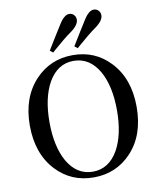

<svg xmlns="http://www.w3.org/2000/svg" viewBox="-106 -1092 990 1193"><g transform="rotate(-10 388.5 -495.5)"><path d="M389 18C484 18 563 -16 626 -83C693 -154 726 -249 726 -368C726 -487 692 -582 625 -653C562 -720 484 -753 390 -753C295 -753 216 -719 153 -652C86 -581 52 -486 52 -368C52 -249 86 -153 153 -82C216 -15 294 18 389 18ZM389 -18C321 -18 268 -52 229 -120C194 -183 176 -266 176 -368C176 -470 194 -552 229 -615C268 -683 321 -717 389 -717C457 -717 510 -683 549 -615C584 -552 602 -470 602 -368C602 -266 584 -183 549 -120C510 -52 457 -18 389 -18ZM274 -790C278 -793 284 -799 292 -806C335 -844 372 -874 402 -895C437 -920 454 -944 454 -966C454 -979 450 -989 441 -998C433 -1005 424 -1009 413 -1009C392 -1009 370 -991 348 -955C339 -940 325 -918 306 -888C283 -851 266 -824 255 -805ZM429 -790C433 -793 439 -799 447 -806C490 -844 527 -874 557 -895C592 -920 609 -944 609 -966C609 -979 605 -989 596 -998C588 -1005 579 -1009 568 -1009C547 -1009 525 -991 503 -955C494 -940 480 -918 461 -888C438 -851 421 -824 410 -805Z"/></g></svg>

Font: AllPunType SemiBold
Style: Regular
Weight: 600
Version: 1.0